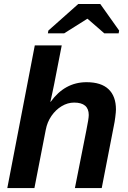

<svg xmlns="http://www.w3.org/2000/svg" viewBox="-20 -955 651 975"><path d="M237.3 -438Q309.1 -537.6 419.4 -537.6Q493.7 -537.6 531.2 -502Q568.8 -466.3 568.8 -398.9Q568.8 -386.7 565.4 -360.1Q562 -333.5 558.6 -318.8L496.6 0H360.4L418 -290.5Q430.7 -352.5 430.7 -371.1Q430.7 -434.1 356.4 -434.1Q323.7 -434.1 293.2 -415.8Q262.7 -397.5 241.2 -366.2Q219.7 -335 212.4 -295.9L154.8 0H17.1L156.7 -724.6H293.5L254.9 -526.9Q250.5 -504.4 245.6 -482.4Q240.7 -460.4 235.8 -438ZM422.9 -859.4 305.7 -785.6H223.1L225.6 -799.8L377.4 -934.6H489.3L585 -799.8L582.5 -785.6H509.8L424.8 -859.4Z"/></svg>

Font: Arimo
Style: Bold Italic
Weight: 700
Italic angle: -12°
Designer: Steve Matteson
Foundry: Monotype Imaging Inc.
Version: Version 1.33